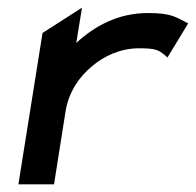

<svg xmlns="http://www.w3.org/2000/svg" viewBox="-20 -481 511 501"><path d="M28 0H121L151 -190C159 -241 187 -281 221 -309C251 -334 293 -355 343 -355C387 -355 394 -350 409 -338L417 -331L471 -420C440 -435 431 -447 366 -447C288 -447 227 -413 179 -369L194 -461L91 -395Z"/></svg>

Font: Charger Sport
Style: BdExtObl
Weight: 700
Designer: Jasper
Foundry: Cannot Into Space Fonts
Version: Version 1.1